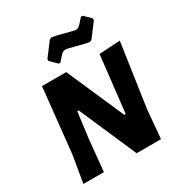

<svg xmlns="http://www.w3.org/2000/svg" viewBox="-204 -1033 1100 1174"><g transform="rotate(-30 345.5 -446.5)"><path d="M553 -893 598 -848V-835L524 -737L510 -732Q486 -735 428 -751Q370 -767 357 -767Q352 -767 347.5 -765.5Q343 -764 338 -761Q333 -758 329.5 -755Q326 -752 320.5 -746Q315 -740 311.5 -736Q308 -732 301.5 -724.5Q295 -717 292 -713H279L233 -758V-771L307 -869L321 -874Q346 -871 404 -855Q462 -839 475 -839Q481 -839 487 -841.5Q493 -844 500.5 -850.5Q508 -857 512 -861.5Q516 -866 526 -877.5Q536 -889 540 -893ZM673 -648 608 -203 590 0H418L242 -404H232L209 -226L187 0H42L74 -190L122 -645H293L470 -241H480L525 -639Z"/></g></svg>

Font: Alegreya Sans ExtraBold
Style: Italic
Weight: 800
Italic angle: -7°
Designer: Juan Pablo del Peral
Foundry: Huerta Tipografica
Version: Version 2.007